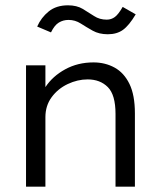

<svg xmlns="http://www.w3.org/2000/svg" viewBox="-20 -703 603 723"><path d="M78 0V-457H151V-375Q178 -416 225.5 -442Q273 -468 332 -468Q376 -468 411.5 -448.5Q447 -429 467.5 -387Q488 -345 488 -276V0H415V-274Q415 -346 386 -375Q357 -404 310 -404Q272 -404 235 -386.5Q198 -369 174.5 -337Q151 -305 151 -262V0ZM442 -677 491 -649Q466 -607 443 -590.5Q420 -574 386 -574Q353 -574 329 -587.5Q305 -601 284 -614.5Q263 -628 238 -628Q218 -628 201.5 -618Q185 -608 172 -581L120 -603Q135 -637 163.5 -660Q192 -683 236 -683Q269 -683 291.5 -669.5Q314 -656 334.5 -642.5Q355 -629 382 -629Q399 -629 412.5 -639Q426 -649 442 -677Z"/></svg>

Font: Inconsolata SemiExpanded
Style: Regular
Weight: 400
Width: 6
Monospace: yes
Designer: Raph Levien, Cyreal, Brenton Simpson
Foundry: Raph Levien, Cyreal, Google
Version: Version 3.100; ttfautohint (v1.8.4.7-5d5b)